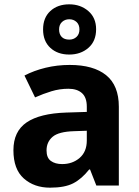

<svg xmlns="http://www.w3.org/2000/svg" viewBox="-20 -857 644 887"><path d="M302 -557Q412 -557 470.5 -509.5Q529 -462 529 -364V0H425L396 -74H392Q357 -30 318 -10Q279 10 211 10Q138 10 90 -32.5Q42 -75 42 -163Q42 -250 103 -291.5Q164 -333 286 -337L381 -340V-364Q381 -407 358.5 -427Q336 -447 296 -447Q256 -447 218 -435.5Q180 -424 142 -407L93 -508Q137 -531 190.5 -544Q244 -557 302 -557ZM323 -251Q251 -249 223 -225Q195 -201 195 -162Q195 -128 215 -113.5Q235 -99 267 -99Q315 -99 348 -127.5Q381 -156 381 -208V-253ZM300 -605Q246 -605 212.5 -636Q179 -667 179 -721Q179 -775 212.5 -806Q246 -837 300 -837Q352 -837 388 -806Q424 -775 424 -722Q424 -667 388.5 -636Q353 -605 300 -605ZM300 -674Q320 -674 333.5 -686.5Q347 -699 347 -721Q347 -743 333.5 -755.5Q320 -768 300 -768Q280 -768 266.5 -755.5Q253 -743 253 -721Q253 -699 265 -686.5Q277 -674 300 -674Z"/></svg>

Font: Noto Sans Gujarati UI
Style: Bold
Weight: 700
Designer: Jelle Bosma - Monotype Design Team, Universal Thirst
Foundry: Monotype Imaging Inc.
Version: Version 2.106; ttfautohint (v1.8.4.7-5d5b)